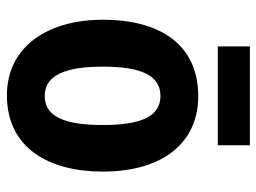

<svg xmlns="http://www.w3.org/2000/svg" viewBox="-116 -634 760 569"><g transform="rotate(90 264.5 -350.0)"><path d="M411 -710H118V-615H411ZM489 -274C489 -456 400 -557 266 -557C113 -557 39 -445 39 -274C39 -112 118 10 263 10C419 10 489 -114 489 -274ZM178 -274C178 -388 204 -445 265 -445C326 -445 351 -387 351 -274C351 -161 326 -102 265 -102C204 -102 178 -162 178 -274Z"/></g></svg>

Font: Noto Sans Lao Looped Condensed
Style: Bold
Weight: 700
Width: 3
Designer: Mark Frömberg, Ben Mitchell
Foundry: The Fontpad Ltd
Version: Version 1.002